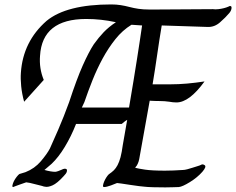

<svg xmlns="http://www.w3.org/2000/svg" viewBox="-20 -831 1049 853"><path d="M998.5 -803.6Q1009.7 -806.7 1008.7 -795.1Q1007.7 -783.6 998.5 -772.8Q982.1 -753.3 957.2 -731.5Q932.3 -709.7 901.5 -711.3L698.5 -717.9Q687.2 -650.3 678.2 -587.2Q669.2 -524.1 657.9 -456.4H738.5Q772.8 -456.4 810.8 -459.7Q848.7 -463.1 888.7 -469.2Q821 -375.9 764.1 -375.9Q756.4 -375.9 748.2 -376.7Q740 -377.4 732.3 -379Q711.3 -382.1 689.5 -382.1Q667.7 -382.1 645.1 -383.6L598.5 -124.1Q596.4 -112.8 591.8 -103.1Q587.2 -93.3 583.6 -90.3L580.5 -85.6Q593.3 -82.1 624.1 -77.4Q654.9 -72.8 712.8 -72.8Q730.8 -72.8 750.8 -73.6Q770.8 -74.4 793.3 -75.9Q800 -75.9 812.1 -79Q824.1 -82.1 836.4 -86.2Q848.7 -90.3 859 -93.3Q869.2 -96.4 872.8 -98.5Q880.5 -103.6 889.5 -96.9Q898.5 -90.3 879 -67.7Q856.4 -42.1 823.3 -21.8Q790.3 -1.5 774.4 0Q766.2 0 750 0.8Q733.8 1.5 714.4 1.5Q687.2 1.5 660.5 0.8Q633.8 0 622.6 -1.5Q616.4 -1.5 597.7 -4.1Q579 -6.7 557.9 -9.7Q536.9 -12.8 520.3 -15.4Q503.6 -17.9 500 -17.9Q492.3 -14.4 472.8 -7.2Q453.3 0 442.1 0Q436.9 0 437.7 -7.2Q438.5 -14.4 442.6 -24.1Q446.7 -33.8 452.3 -42.6Q457.9 -51.3 463.1 -56.4Q477.4 -66.2 486.2 -74.9Q494.9 -83.6 502.3 -97.4Q509.7 -111.3 515.4 -132.3Q521 -153.3 525.6 -187.2Q535.9 -246.7 545.1 -298.5Q538.5 -294.9 531.3 -289.2Q524.1 -283.6 521 -280.5H317.9Q296.4 -225.6 268.2 -179Q240 -132.3 209.7 -103.6L177.4 -75.9Q206.7 -67.7 225.6 -67.7Q229.2 -67.7 239 -71Q248.7 -74.4 254.9 -77.4Q260 -80.5 266.4 -81.3Q272.8 -82.1 275.9 -79Q279 -75.9 276.7 -67.9Q274.4 -60 263.1 -48.7Q233.8 -16.4 213.1 -7.4Q192.3 1.5 180.5 -1.5Q175.9 -1.5 166.2 -5.1Q153.3 -7.7 132.3 -13.6Q111.3 -19.5 96.4 -21Q96.4 -21 86.9 -17.7Q77.4 -14.4 66.2 -10.5Q54.9 -6.7 46.7 -3.3Q38.5 0 38.5 0Q33.8 0 35.4 -8.2Q36.9 -16.4 41.8 -26.2Q46.7 -35.9 54.1 -45.4Q61.5 -54.9 66.2 -57.9L93.3 -66.2Q133.8 -82.1 161.3 -114.4Q188.7 -146.7 201.5 -170.8Q214.4 -198.5 238.7 -254.9Q263.1 -311.3 287.2 -377.4Q321 -480.5 347.7 -540.3Q374.4 -600 396.4 -633.8Q417.9 -664.1 440.5 -687.7Q463.1 -711.3 494.9 -732.3Q429.2 -746.7 363.1 -746.7Q167.7 -746.7 157.9 -583.6Q153.3 -527.2 174.4 -475.9L87.2 -379Q77.4 -414.4 74.1 -448.2Q70.8 -482.1 72.8 -507.7Q82.1 -646.7 187.2 -738.5Q275.9 -811.3 474.4 -811.3Q496.4 -811.3 516.2 -808.2Q535.9 -805.1 555.1 -800Q574.4 -794.9 595.4 -791.8Q616.4 -788.7 642.1 -788.7H675.9L925.6 -790.3Q936.9 -788.7 950.3 -790.3Q975.9 -793.3 994.9 -801.5ZM553.3 -353.3Q564.1 -419.5 573.1 -471.8Q582.1 -524.1 588.5 -567.7Q594.9 -611.3 600.8 -647.4Q606.7 -683.6 611.3 -717.9L564.1 -721Q524.1 -696.4 492.8 -657.2Q461.5 -617.9 436.4 -571.8Q411.3 -525.6 391 -474.9Q370.8 -424.1 354.9 -377.4L343.6 -353.3Z"/></svg>

Font: MM Jasmine
Style: Regular
Weight: 400
Designer: Khon Soe Zaw Thu
Version: Version 1.00 July 11, 2016, initial release